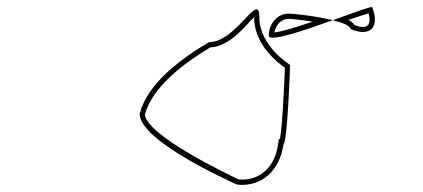

<svg xmlns="http://www.w3.org/2000/svg" viewBox="-20 -456 1213 550"><path d="M380 -130C380 -49 660 73 660 73C730 80 782 32 792 -43C803 -43 811 -263 811 -270C811 -270 723 -324 723 -406C723 -486 658 -335 578 -335C498 -287 403 -218 380 -130ZM395 -128C417 -207 504 -273 582 -320C640 -323 685 -385 708 -407V-406C708 -328 776 -276 796 -262C795 -227 789 -94 782 -58H779L777 -45C768 24 723 63 664 58C633 44 400 -68 395 -128ZM750 -354C750 -334 849 -368 933 -398C886 -410 820 -417 806 -417C776 -417 750 -389 750 -354ZM766 -363C770 -387 788 -402 806 -402C813 -402 845 -399 876 -394C829 -378 785 -365 766 -363ZM933 -398C962 -391 984 -382 984 -373C1040 -349 1069 -377 1046 -436C1037 -436 988 -418 933 -398ZM978 -399C1004 -408 1024 -414 1036 -418C1040 -404 1039 -395 1037 -389C1034 -381 1025 -373 996 -384C990 -392 984 -396 978 -399Z"/></svg>

Font: Ampere
Style: OuLn
Weight: 400
Version: Version 1